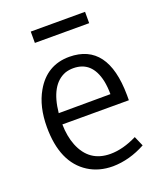

<svg xmlns="http://www.w3.org/2000/svg" viewBox="-126 -735 688 824"><g transform="rotate(-20 218.0 -323.0)"><path d="M397.5 -32.2 377.9 -77.1Q313.5 -44.9 255.9 -44.9Q159.2 -44.9 122.1 -137.7Q105.5 -179.7 104.5 -234.4H408.2V-258.8Q406.2 -496.1 231.4 -497.1Q127.9 -497.1 75.2 -404.3Q38.1 -339.8 38.1 -246.1Q38.1 -84 136.7 -21.5Q184.6 8.8 248 8.8Q324.2 7.8 397.5 -32.2ZM230.5 -445.3Q315.4 -445.3 336.9 -347.7Q342.8 -319.3 342.8 -286.1L106.4 -285.2Q119.1 -411.1 193.4 -439.5Q210.9 -445.3 230.5 -445.3ZM113.3 -655.3V-603.5H361.3V-655.3Z"/></g></svg>

Font: Yaldevi Colombo
Style: Regular
Weight: 400
Designer: Sol Matas, Denzil Rajitha, Kosala Senevirathne and Pathum Egodawatta
Foundry: Mooniak
Version: Version 1.020 ; ttfautohint (v1.6)